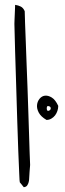

<svg xmlns="http://www.w3.org/2000/svg" viewBox="-20 -779 271 800"><path d="M43 -758.8Q56.6 -756.8 66.9 -751.5Q77.1 -746.1 83 -732.4Q83 -713.9 84.5 -681.2Q85.9 -648.4 87.4 -605.5Q88.9 -562.5 90.8 -512.7Q92.8 -462.9 94.7 -412.1Q96.7 -361.3 98.1 -311.5Q99.6 -261.7 101.1 -218.8Q102.5 -175.8 103.5 -142.6Q104.5 -109.4 105.5 -91.8Q105.5 -89.8 105 -85Q104.5 -80.1 104 -73.2Q103.5 -66.4 103 -60.1Q102.5 -53.7 102.5 -50.8Q101.6 -44.9 101.6 -36.6Q101.6 -28.3 99.6 -20.5Q97.7 -12.7 93.3 -6.3Q88.9 0 79.1 1L62.5 -19.5Q61.5 -20.5 60.1 -56.2Q58.6 -91.8 56.2 -148.9Q53.7 -206.1 51.8 -277.8Q49.8 -349.6 47.4 -422.9Q44.9 -496.1 43 -563.5Q41 -630.9 40 -679.7Q40 -683.6 40.5 -695.3Q41 -707 41.5 -719.2Q42 -731.4 42.5 -742.7Q43 -753.9 43 -758.8ZM173.8 -279.3Q150.4 -293 141.6 -309.6Q132.8 -326.2 134.3 -341.3Q135.7 -356.4 145 -367.7Q154.3 -378.9 167.5 -380.4Q180.7 -381.8 195.8 -372.6Q210.9 -363.3 222.7 -337.9Q222.7 -327.1 219.2 -316.9Q215.8 -306.6 209.5 -298.3Q203.1 -290 193.8 -284.7Q184.6 -279.3 173.8 -279.3ZM182.6 -336.9Q177.7 -337.9 176.3 -335Q174.8 -332 174.8 -327.6Q174.8 -323.2 176.3 -319.8Q177.7 -316.4 182.6 -317.4Q191.4 -320.3 191.4 -327.6Q191.4 -335 182.6 -336.9Z"/></svg>

Font: Annie Use Your Telescope
Style: Regular
Weight: 400
Version: Version 1.003 2001